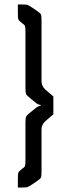

<svg xmlns="http://www.w3.org/2000/svg" viewBox="-20 -730 319 860"><path d="M166 -636V-366Q166 -344 184 -328L219 -298V-218L184 -188Q166 -172 166 -150V36Q166 59 163.5 65Q161 71 146 81L124 96Q109 106 103 108Q97 110 78 110H60V71Q60 48 62.5 42.5Q65 37 78 27Q90 19 92 13.5Q94 8 94 -15V-177Q94 -200 96.5 -206.5Q99 -213 114 -225L140 -246Q152 -256 162 -256V-260Q152 -260 140 -270L114 -291Q99 -303 96.5 -309.5Q94 -316 94 -339V-585Q94 -608 92 -613.5Q90 -619 78 -627Q65 -637 62.5 -642.5Q60 -648 60 -671V-710H78Q97 -710 103 -708Q109 -706 124 -696L146 -681Q161 -671 163.5 -665Q166 -659 166 -636Z"/></svg>

Font: Electrolize
Style: Regular
Weight: 400
Designer: Valery Zaveryaev
Foundry: Cyreal (www.cyreal.org)
Version: Version 1.002